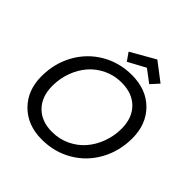

<svg xmlns="http://www.w3.org/2000/svg" viewBox="-231 -1067 1249 1249"><g transform="rotate(45 393.0 -443.0)"><path d="M755.9 -416Q755.9 -297.4 702.6 -200.7Q649.4 -104 555.2 -48.6Q460.9 6.8 344.2 6.8Q212.9 6.8 132.3 -73.7Q51.8 -154.3 51.8 -283.2Q51.8 -400.9 105.2 -497.6Q158.7 -594.2 252.9 -649.7Q347.2 -705.1 462.9 -705.1Q595.7 -705.1 675.8 -624.8Q755.9 -544.4 755.9 -416ZM146 -289.1Q146 -190.4 202.6 -132.8Q259.3 -75.2 356.9 -75.2Q422.9 -75.2 480.2 -102.3Q537.6 -129.4 577.1 -175Q616.7 -220.7 639.4 -282Q662.1 -343.3 662.1 -410.2Q662.1 -508.8 605.2 -565.9Q548.3 -623 450.2 -623Q383.8 -623 326.4 -595.9Q269 -568.8 229.7 -523.2Q190.4 -477.5 168.2 -416.7Q146 -356 146 -289.1ZM507.8 -893.1 633.8 -796.9 584 -742.2 498 -807.1 377.9 -742.2 339.8 -796.9Z"/></g></svg>

Font: SVN-Poppins
Style: Italic
Weight: 400
Italic angle: -10°
Designer: Ninad Kale (Devanagari), Jonny Pinhorn (Latin)
Foundry: Indian Type Foundry
Version: Version 3.002 2017